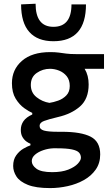

<svg xmlns="http://www.w3.org/2000/svg" viewBox="-20 -782 585 1006"><path d="M242.5 203.5Q168 203.5 125.8 186.5Q83.5 169.5 66.2 142.8Q49 116 49 87.5Q49 54 65 31.8Q81 9.5 102.5 -3Q124 -15.5 139.5 -20.5V-29Q131.5 -31.5 119.5 -39.8Q107.5 -48 98.2 -63.2Q89 -78.5 89 -101.5Q89 -127 103.2 -147.5Q117.5 -168 149 -182V-190.5Q132 -197.5 106.8 -215.5Q81.5 -233.5 62 -265.2Q42.5 -297 42.5 -346Q42.5 -417.5 95 -463.2Q147.5 -509 243.5 -509Q268.5 -509 287.5 -506.5Q306.5 -504 327 -501.2Q347.5 -498.5 377.5 -498.5H525V-421.5H423.5Q444.5 -387 444.5 -339.5Q444.5 -264 399.2 -224.2Q354 -184.5 282.5 -168.5Q234 -157 210.8 -148.2Q187.5 -139.5 187.5 -122.5Q187.5 -104.5 210 -98Q232.5 -91.5 283.5 -91.5H304.5Q405 -91.5 455 -65.8Q505 -40 505 27Q505 73 481.5 106.5Q458 140 419.5 161.5Q381 183 334.8 193.2Q288.5 203.5 242.5 203.5ZM239 -243Q260 -246 284.8 -254.8Q309.5 -263.5 327.5 -282Q345.5 -300.5 345.5 -331.5Q345.5 -363 329.5 -382.8Q313.5 -402.5 289.8 -412Q266 -421.5 242 -421.5Q204 -421.5 172.8 -400Q141.5 -378.5 141.5 -337Q141.5 -296.5 171.5 -272.8Q201.5 -249 239 -243ZM253.5 120Q304 120 337.5 106.8Q371 93.5 387.5 75.8Q404 58 404 44.5Q404 28.5 394 17.5Q384 6.5 356.5 0.8Q329 -5 277 -5H259.5Q233 -4 207 4.8Q181 13.5 163.8 28.2Q146.5 43 146.5 62Q146.5 84 171 102Q195.5 120 253.5 120ZM260 -566Q177 -566 133.8 -614.2Q90.5 -662.5 90.5 -759L166.5 -762.5Q166.5 -641.5 260 -641.5Q354.5 -641.5 354.5 -759H430.5Q430.5 -566 260 -566Z"/></svg>

Font: Commissioner Medium
Style: Regular
Weight: 500
Designer: Kostas Bartsokas
Foundry: Kostas Bartsokas
Version: Version 1.000; ttfautohint (v1.8.3)